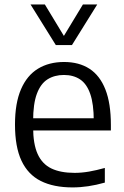

<svg xmlns="http://www.w3.org/2000/svg" viewBox="-20 -828 555 858"><path d="M304 9.5Q219.5 9.5 162.2 -19.2Q105 -48 76 -109.8Q47 -171.5 47 -271.5Q47 -367 73.8 -429Q100.5 -491 149.8 -521Q199 -551 266.5 -551Q333 -551 379.8 -520.8Q426.5 -490.5 451 -428.2Q475.5 -366 475.5 -269.5V-245H90.5V-299.5H416.5L399 -287.5Q399 -363.5 383.2 -408.5Q367.5 -453.5 337.8 -473.2Q308 -493 265.5 -493Q223.5 -493 192.5 -473.5Q161.5 -454 144.8 -409Q128 -364 128 -287.5V-259.5Q128 -184.5 148.2 -139.8Q168.5 -95 209.5 -75.2Q250.5 -55.5 313.5 -55.5Q344.5 -55.5 377.8 -61.2Q411 -67 448.5 -77.5V-12Q409.5 -1 374.2 4.2Q339 9.5 304 9.5ZM229.5 -626.5 116.5 -808H180.5L274 -653.5H257L350.5 -808H414.5L301.5 -626.5Z"/></svg>

Font: Encode Sans Condensed Thin
Style: Regular
Weight: 400
Version: Version 3.002